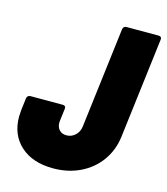

<svg xmlns="http://www.w3.org/2000/svg" viewBox="-107 -783 760 874"><g transform="rotate(15 273.0 -346.0)"><path d="M14 -180Q14 -190 16 -212L23 -268Q24 -275 28.5 -279Q33 -283 40 -283H193Q200 -283 203.5 -279Q207 -275 206 -268L199 -212Q198 -208 198 -201Q198 -179 210.5 -166Q223 -153 244 -153Q268 -153 285.5 -169.5Q303 -186 306 -212L364 -685Q367 -700 381 -700H533Q540 -700 543.5 -696Q547 -692 546 -685L488 -212Q480 -147 444 -97Q408 -47 351 -19.5Q294 8 224 8Q127 8 70.5 -43Q14 -94 14 -180Z"/></g></svg>

Font: Barlow Semi Condensed Black
Style: Italic
Weight: 900
Width: 4
Italic angle: -7°
Designer: Jeremy Tribby
Foundry: Tribby Type
Version: Version 1.408